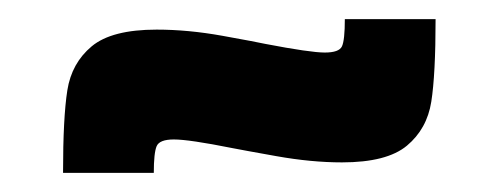

<svg xmlns="http://www.w3.org/2000/svg" viewBox="-20 -405 522 201"><path d="M144 -374Q177 -374 213 -367.5Q249 -361 258 -359Q305 -350 320 -350Q335 -350 338 -356.5Q341 -363 341 -385H436Q436 -327 431.5 -298.5Q427 -270 406 -252.5Q385 -235 338 -235Q306 -235 269.5 -241.5Q233 -248 223 -250Q178 -259 162 -259Q147 -259 144 -252Q141 -245 141 -224H46Q46 -282 50.5 -310.5Q55 -339 76 -356.5Q97 -374 144 -374Z"/></svg>

Font: Saira Semi Condensed Black
Style: Regular
Weight: 900
Width: 4
Designer: Hector Gatti with collaboration of the Omnibus-Type team
Foundry: Omnibus-Type
Version: Version 1.001; ttfautohint (v1.8)